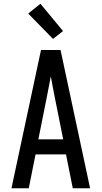

<svg xmlns="http://www.w3.org/2000/svg" viewBox="-20 -1001 540 1021"><path d="M41 0 198 -735H302L459 0H367L331 -180H169L133 0ZM316 -260 270 -490Q265 -516 260 -542Q255 -568 250 -595Q245 -568 240 -542Q235 -516 230 -490L184 -260ZM262 -794 130 -929 195 -981 315 -836Z"/></svg>

Font: Iosevka SS18 Medium
Style: Regular
Weight: 500
Monospace: yes
Designer: Belleve Invis
Foundry: Belleve Invis
Version: Version 25.1.1; ttfautohint (v1.8.4)